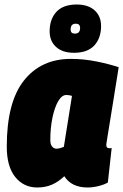

<svg xmlns="http://www.w3.org/2000/svg" viewBox="-20 -821 546 851"><path d="M368 10Q297 10 265 -40Q239 -15 210 -2.5Q181 10 145 10Q85 10 47.5 -36.5Q10 -83 10 -171Q10 -368 86 -464Q162 -560 294 -560Q351 -560 408 -548.5Q465 -537 506 -523Q491 -428 481 -366.5Q471 -305 465 -268Q459 -231 456 -212.5Q453 -194 452 -187Q451 -180 451 -179Q451 -164 464 -164Q466 -164 469 -164Q472 -164 475 -165L458 -12Q443 -3 417.5 3.5Q392 10 368 10ZM263 -170 299 -396Q293 -398 286.5 -399Q280 -400 274 -400Q254 -400 238 -372.5Q222 -345 212.5 -299.5Q203 -254 203 -200Q203 -181 211 -171.5Q219 -162 230 -162Q238 -162 247 -164.5Q256 -167 263 -170ZM308 -587Q257 -587 228.5 -613Q200 -639 200 -682Q200 -736 230 -768.5Q260 -801 320 -801Q371 -801 399.5 -775Q428 -749 428 -706Q428 -652 398 -619.5Q368 -587 308 -587ZM312 -672Q335 -672 335 -697Q335 -716 316 -716Q293 -716 293 -690Q293 -672 312 -672Z"/></svg>

Font: Georama Semi Condensed Black
Style: Italic
Weight: 900
Width: 4
Italic angle: -9°
Designer: Jean-Baptiste Levee
Foundry: Production Type
Version: Version 1.000